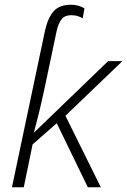

<svg xmlns="http://www.w3.org/2000/svg" viewBox="-20 -788 535 808"><path d="M30.3 0 168.9 -656.7Q180.2 -710 204.3 -739Q228.5 -768.1 279.3 -768.1Q296.4 -768.1 311.5 -763.4Q326.7 -758.8 335.4 -752.4L328.1 -710.9Q321.3 -715.3 308.8 -719.7Q296.4 -724.1 280.3 -724.1Q252 -724.1 238.5 -706.3Q225.1 -688.5 218.3 -657.2L166.5 -411.6Q153.3 -350.6 142.8 -308.3Q132.3 -266.1 123 -231.4H124.5L435.1 -530.8H495.1L255.4 -300.8L404.3 0H349.6L218.8 -269.5L117.2 -180.2L80.1 0Z"/></svg>

Font: Open Sans Light
Style: Italic
Weight: 300
Italic angle: -12°
Designer: Monotype Design Team
Foundry: Monotype Imaging Inc.
Version: Version 3.003; ttfautohint (v1.8.4)